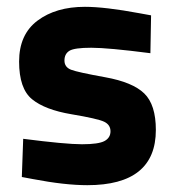

<svg xmlns="http://www.w3.org/2000/svg" viewBox="-20 -531 512 563"><path d="M421 -375Q297 -391 247.5 -391Q198 -391 183.5 -382Q169 -373 169 -353.5Q169 -334 188.5 -326.5Q208 -319 288.5 -304.5Q369 -290 403 -257Q437 -224 437 -150Q437 12 236 12Q170 12 76 -6L44 -12L48 -124Q172 -108 220.5 -108Q269 -108 286.5 -117.5Q304 -127 304 -146Q304 -165 285.5 -174Q267 -183 189.5 -196Q112 -209 74 -240Q36 -271 36 -350.5Q36 -430 90 -470.5Q144 -511 229 -511Q288 -511 390 -492L423 -486Z"/></svg>

Font: Titillium-CLs Web
Style: CLs-Bold
Weight: 700
Version: Version 1.002;PS 57.000;hotconv 1.0.70;makeotf.lib2.5.55311